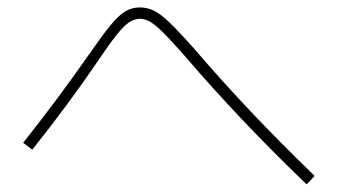

<svg xmlns="http://www.w3.org/2000/svg" viewBox="-20 -598 904 514"><path d="M474.6 -448.2Q438.5 -489.3 417.7 -510Q397 -530.8 382.8 -539.1Q368.7 -547.4 354.5 -547.9Q339.4 -547.4 325.4 -538.1Q311.5 -528.8 292 -504.4Q272.5 -480 239.3 -430.7Q164.6 -320.8 66.4 -197.3L42 -215.8Q134.3 -332 216.8 -450.2Q254.4 -504.4 276.1 -530.8Q297.9 -557.1 315.4 -567.6Q333 -578.1 354.5 -578.1Q374.5 -578.1 392.3 -569.3Q410.2 -560.5 433.8 -537.8Q457.5 -515.1 498 -469.7Q574.2 -380.9 652.6 -298.1Q731 -215.3 822.3 -127L800.8 -104.5Q707.5 -194.3 629.2 -276.9Q550.8 -359.4 474.6 -448.2Z"/></svg>

Font: Pretendard GOV Thin
Style: Regular
Weight: 100
Designer: Base glyphs from Inter by Rasmus Andersson; Hangeul glyphs from Noto Sans CJK(Source Han Sans) by Jang Soo-young and Kan
Foundry: Kil Hyung-jin
Version: Version 1.309